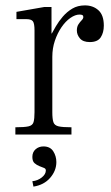

<svg xmlns="http://www.w3.org/2000/svg" viewBox="-20 -499 412 712"><path d="M37 0V-27Q71 -27 86 -30.5Q101 -34 104.5 -46.5Q108 -59 108 -83V-386Q108 -412 102 -420Q96 -428 78 -428H41V-455L144 -473H171V-375H174V-83Q174 -58 178 -46Q182 -34 197 -30.5Q212 -27 245 -27V0ZM170 -288V-371Q177 -384 187.5 -402Q198 -420 213 -437.5Q228 -455 248 -467Q268 -479 295 -479Q325 -479 345 -461Q365 -443 365 -404Q365 -378 353.5 -360.5Q342 -343 313 -343Q288 -343 276.5 -356.5Q265 -370 265 -386Q265 -400 271 -409Q277 -418 283 -424Q289 -430 289 -436Q289 -441 285.5 -443Q282 -445 275 -445Q259 -445 241 -432.5Q223 -420 208 -398Q193 -376 183.5 -348Q174 -320 174 -288ZM104 193 100 173Q120 171 135 159Q150 147 150 133Q150 126 142.5 123.5Q135 121 126 117Q116 113 108 106Q100 99 100 83Q100 65 112 54.5Q124 44 141 44Q166 44 177.5 62Q189 80 189 102Q189 134 166 160.5Q143 187 104 193Z"/></svg>

Font: Frank Ruhl Libre Light
Style: Regular
Weight: 300
Designer: Yanek Iontef
Foundry: Fontef
Version: Version 6.003;gftools[0.9.30]